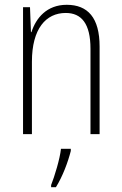

<svg xmlns="http://www.w3.org/2000/svg" viewBox="-20 -559 507 800"><path d="M258 -539C175 -539 130 -484 111 -425H109L105 -529H76V0H113V-302C113 -439 171 -505 254 -505C319 -505 357 -461 357 -356V0H395V-365C395 -485 346 -539 258 -539ZM275 70V61H234C230 102 207 177 193 212V221H213C241 176 263 117 275 70Z"/></svg>

Font: Noto Sans Gujarati Condensed ExtraLight
Style: Regular
Weight: 200
Width: 3
Designer: Jelle Bosma - Monotype Design Team, Universal Thirst
Foundry: Monotype Imaging Inc.
Version: Version 2.106